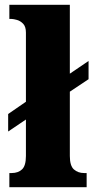

<svg xmlns="http://www.w3.org/2000/svg" viewBox="-20 -780 390 800"><path d="M19 0V-59H29Q55 -59 71.5 -74Q88 -89 88 -130V-282L14 -232V-305L88 -356V-644Q88 -669 76.5 -681Q65 -693 50.5 -697Q36 -701 29 -701H19V-760H271V-473L349 -526V-450L271 -398V-130Q271 -89 288 -74Q305 -59 330 -59H341V0Z"/></svg>

Font: Noto Serif Myanmar SemiCondensed Black
Style: Regular
Weight: 900
Width: 4
Designer: Ben Mitchell and the Monotype Design Team
Foundry: Monotype Imaging Inc.
Version: Version 2.106; ttfautohint (v1.8.4.7-5d5b)